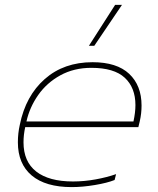

<svg xmlns="http://www.w3.org/2000/svg" viewBox="-20 -749 647 784"><path d="M450 -729H478L365 -562H343ZM53 -168Q53 -205 61 -240Q85 -358 163 -426.5Q241 -495 358 -495Q457 -495 507.5 -447.5Q558 -400 558 -318Q558 -286 551 -255L545 -230H83Q76 -199 76 -168Q76 -89 128 -48.5Q180 -8 278 -8Q324 -8 370.5 -16.5Q417 -25 454 -38L448 -14Q418 -2 367.5 6.5Q317 15 273 15Q166 15 109.5 -32.5Q53 -80 53 -168ZM525 -253Q533 -290 533 -320Q533 -391 489.5 -431.5Q446 -472 353 -472Q282 -472 226.5 -441.5Q171 -411 136 -361Q101 -311 88 -253Z"/></svg>

Font: Prompt Thin
Style: Italic
Weight: 250
Italic angle: -12°
Designer: Katatrad Team
Foundry: CadsonDemak
Version: Version 1.001